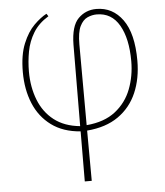

<svg xmlns="http://www.w3.org/2000/svg" viewBox="-55 -590 756 879"><g transform="rotate(-5 323.5 -151.0)"><path d="M299 240 300 10Q220 4 166.5 -35.5Q113 -75 86.5 -139Q60 -203 60 -283Q60 -362 81.5 -414Q103 -466 133.5 -496Q164 -526 191 -540L199 -528Q153 -500 129 -460.5Q105 -421 96.5 -375.5Q88 -330 88 -283Q88 -212 111 -153Q134 -94 181 -57.5Q228 -21 300 -14L302 -388Q303 -474 337 -508Q371 -542 420 -542Q495 -542 541 -478.5Q587 -415 587 -290Q587 -208 559 -143Q531 -78 474 -38Q417 2 330 9L331 240ZM329 -388 330 -16Q412 -23 462.5 -62.5Q513 -102 536 -162Q559 -222 559 -290Q559 -394 523.5 -455.5Q488 -517 420 -517Q398 -517 377 -507.5Q356 -498 342.5 -470.5Q329 -443 329 -388Z"/></g></svg>

Font: Noto Serif Thin
Style: Regular
Weight: 100
Designer: Monotype Design Team
Foundry: Monotype Imaging Inc.
Version: Version 2.015